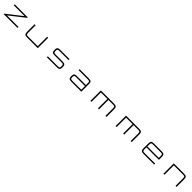

<svg xmlns="http://www.w3.org/2000/svg" viewBox="1502 -4918 9136 9136"><g transform="rotate(45 6070.0 -350.0)"><path d="M247.5 -700V-634.5H980L210 -32V0H1136.5V-65.5H362.5L1129 -668L1128.5 -700Z M1776 0H2502V-700H2432V-65.5H1785.5C1680 -65.5 1660 -85.5 1660 -191V-700H1590V-186C1590 -46 1636 0 1776 0Z M3938.5 -700H3308.5C3168.5 -700 3122.5 -654 3122.5 -514V-507.5C3122.5 -367.5 3168.5 -321.5 3308.5 -321.5H3783C3888.5 -321.5 3908.5 -301.5 3908.5 -196V-191C3908.5 -85.5 3888.5 -65.5 3783 -65.5H3114V0H3792.5C3932.5 0 3978.5 -46 3978.5 -186V-201C3978.5 -340.5 3932.5 -387 3792.5 -387H3318C3213 -387 3192.5 -407 3192.5 -511C3192.5 -614.5 3213 -634.5 3318 -634.5H3938.5Z M4762 -313H5363.5V-65.5H4762C4657 -65.5 4636.5 -85.5 4636.5 -189C4636.5 -293 4657 -313 4762 -313ZM4568 -186C4568 -46 4614 0 4754 0H5430V-27H5432V-514C5432 -654 5386 -700 5246 -700H4615.5V-634.5H5238C5343.5 -634.5 5363.5 -614.5 5363.5 -509V-378.5H4754C4614 -378.5 4568 -332.5 4568 -192.5Z M6045.5 -700V0H6115.5V-634.5H6551V0H6621V-634.5H6931C7037 -634.5 7057 -614.5 7057 -509V0H7127V-514C7127 -654 7081 -700 6941 -700Z M7740.5 -700V0H7810.5V-634.5H8246V0H8316V-634.5H8626C8732 -634.5 8752 -614.5 8752 -509V0H8822V-514C8822 -654 8776 -700 8636 -700Z M10149 -700H9612.5C9472.5 -700 9426 -654 9426 -514V-186C9426 -46 9472.5 0 9612.5 0H10335V-65.5H9622C9516 -65.5 9496 -85.5 9496 -191V-317.5H10335V-514C10335 -654 10289 -700 10149 -700ZM9496 -382.5V-509C9496 -614.5 9516 -634.5 9622 -634.5H10139.5C10245 -634.5 10265 -614.5 10265 -509V-382.5Z M10953.5 -700V0H11023.5V-634.5H11644C11749.5 -634.5 11769.5 -614.5 11769.5 -509V0H11839.5V-514C11839.5 -654 11793.5 -700 11653.5 -700Z"/></g></svg>

Font: Melete Light
Style: Regular
Weight: 300
Width: 6
Designer: Sora Sagano
Foundry: DOT COLON
Version: Version 0.200;FEAKit 1.0